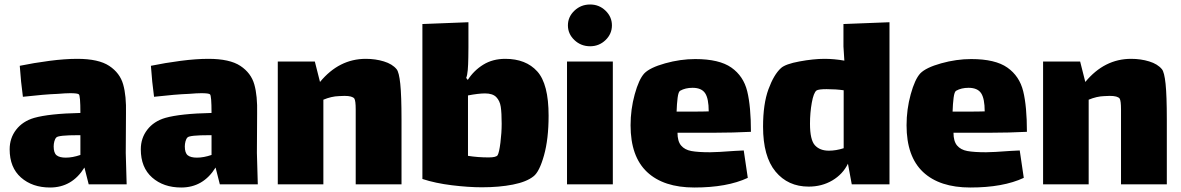

<svg xmlns="http://www.w3.org/2000/svg" viewBox="-20 -786 5261 855"><path d="M375 35 356 -40Q301 49 203 49Q124 49 73.5 4.5Q23 -40 23 -121Q23 -171 52 -208.5Q81 -246 132 -261Q199 -280 338 -283Q338 -361 331 -366Q325 -371 293 -371Q273 -371 237 -368Q180 -366 82 -355Q73 -420 68 -493Q131 -506 200 -515Q269 -524 324 -524Q419 -524 466.5 -492.5Q514 -461 528.5 -410Q543 -359 541 -280L540 -105L544 35ZM338 -96V-184H328Q240 -184 231 -174Q225 -168 222 -156.5Q219 -145 219 -134Q219 -105 232 -94.5Q245 -84 273 -84Q303 -84 338 -96Z M959 35 940 -40Q885 49 787 49Q708 49 657.5 4.5Q607 -40 607 -121Q607 -171 636 -208.5Q665 -246 716 -261Q783 -280 922 -283Q922 -361 915 -366Q909 -371 877 -371Q857 -371 821 -368Q764 -366 666 -355Q657 -420 652 -493Q715 -506 784 -515Q853 -524 908 -524Q1003 -524 1050.5 -492.5Q1098 -461 1112.5 -410Q1127 -359 1125 -280L1124 -105L1128 35ZM922 -96V-184H912Q824 -184 815 -174Q809 -168 806 -156.5Q803 -145 803 -134Q803 -105 816 -94.5Q829 -84 857 -84Q887 -84 922 -96Z M1768 -253V35H1564V-251V-299Q1564 -337 1558 -347Q1549 -359 1514 -359Q1498 -359 1489 -358Q1456 -357 1420 -342V35H1217V-512H1382L1405 -421Q1490 -524 1609 -524Q1652 -524 1689.5 -512.5Q1727 -501 1746 -478Q1757 -465 1762.5 -412.5Q1768 -360 1768 -253Z M2423 -271Q2423 -167 2402.5 -94Q2382 -21 2356 -1Q2325 24 2264 36Q2203 48 2126 48Q2066 48 1992.5 39Q1919 30 1861 11V-679L2066 -687V-575Q2066 -566 2065.5 -531.5Q2065 -497 2063 -474Q2061 -451 2056 -439L2063 -430Q2090 -472 2132 -498Q2174 -524 2230 -524Q2322 -524 2372.5 -468Q2423 -412 2423 -271ZM2214 -235Q2214 -283 2210 -310Q2206 -337 2190 -353.5Q2174 -370 2140 -370Q2111 -370 2064 -361V-92Q2108 -85 2156 -85Q2190 -85 2196 -95Q2203 -107 2208.5 -151Q2214 -195 2214 -235Z M2509 -673Q2509 -711 2538 -738.5Q2567 -766 2608 -766Q2648 -766 2676.5 -738.5Q2705 -711 2705 -673Q2705 -635 2676.5 -607.5Q2648 -580 2608 -580Q2567 -580 2538 -607.5Q2509 -635 2509 -673ZM2505 -512H2709V35H2505Z M3252 -114Q3263 -114 3292 -116L3310 6Q3218 49 3072 49Q2935 49 2861.5 -20Q2788 -89 2788 -228Q2788 -299 2806.5 -366Q2825 -433 2849 -459Q2874 -485 2942 -504Q3010 -523 3076 -523Q3183 -523 3237 -485Q3291 -447 3307.5 -379.5Q3324 -312 3324 -199Q3243 -195 3166 -195H2997Q2997 -157 3013 -138Q3029 -119 3058.5 -113.5Q3088 -108 3142 -108Q3172 -108 3252 -114ZM2993 -289H3055Q3111 -289 3136 -290Q3136 -347 3120 -371Q3104 -395 3064 -395Q3032 -395 3009 -382Q3001 -378 2997.5 -350.5Q2994 -323 2993 -289Z M3941 -687V35H3773L3756 -57Q3733 -10 3686.5 17.5Q3640 45 3581 45Q3489 45 3433.5 -22Q3378 -89 3378 -222Q3378 -323 3402 -388.5Q3426 -454 3458 -483Q3478 -501 3540.5 -512.5Q3603 -524 3652 -524Q3694 -524 3740 -516Q3736 -573 3736 -579V-679ZM3737 -126V-384Q3703 -389 3661 -389Q3625 -389 3616 -383Q3603 -373 3595 -328.5Q3587 -284 3587 -235Q3587 -163 3609 -139Q3631 -115 3671 -115Q3703 -115 3737 -126Z M4481 -114Q4492 -114 4521 -116L4539 6Q4447 49 4301 49Q4164 49 4090.5 -20Q4017 -89 4017 -228Q4017 -299 4035.5 -366Q4054 -433 4078 -459Q4103 -485 4171 -504Q4239 -523 4305 -523Q4412 -523 4466 -485Q4520 -447 4536.5 -379.5Q4553 -312 4553 -199Q4472 -195 4395 -195H4226Q4226 -157 4242 -138Q4258 -119 4287.5 -113.5Q4317 -108 4371 -108Q4401 -108 4481 -114ZM4222 -289H4284Q4340 -289 4365 -290Q4365 -347 4349 -371Q4333 -395 4293 -395Q4261 -395 4238 -382Q4230 -378 4226.5 -350.5Q4223 -323 4222 -289Z M5176 -253V35H4972V-251V-299Q4972 -337 4966 -347Q4957 -359 4922 -359Q4906 -359 4897 -358Q4864 -357 4828 -342V35H4625V-512H4790L4813 -421Q4898 -524 5017 -524Q5060 -524 5097.5 -512.5Q5135 -501 5154 -478Q5165 -465 5170.5 -412.5Q5176 -360 5176 -253Z"/></svg>

Font: Lalezar
Style: Regular
Weight: 400
Designer: Borna Izadpanah
Foundry: Borna Izadpanah
Version: Version 1.003;November 28, 2018;FontCreator 11.5.0.2421 64-b